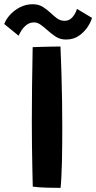

<svg xmlns="http://www.w3.org/2000/svg" viewBox="-80 -881 455 908"><path d="M206.5 7.5Q181 7.5 141.8 6.5Q102.5 5.5 75 1.5Q74 -32 73 -84Q72 -136 71.2 -193.8Q70.5 -251.5 70.5 -303Q70.5 -379.5 71.5 -469.5Q72.5 -559.5 74.5 -658Q84.5 -658.5 109.2 -659.2Q134 -660 161.2 -660.5Q188.5 -661 206 -661Q208.5 -604.5 210.5 -538.8Q212.5 -473 213.5 -406.2Q214.5 -339.5 214.5 -280.5Q214.5 -245 214.2 -202.5Q214 -160 213 -118.2Q212 -76.5 210.2 -43Q208.5 -9.5 206.5 7.5ZM-60 -767.5Q-52 -789.5 -32.5 -811Q-13 -832.5 14.8 -846.8Q42.5 -861 74.5 -861Q103.5 -861 124 -847.5Q144.5 -834 161.5 -818Q176 -804 191.2 -793.2Q206.5 -782.5 225.5 -782.5Q248 -782.5 262.8 -799.8Q277.5 -817 284 -839L355 -796.5Q351.5 -781 336.5 -756.8Q321.5 -732.5 295.2 -713.2Q269 -694 232 -694Q203.5 -694 181.5 -709Q159.5 -724 141 -741Q126 -754.5 111.2 -764.8Q96.5 -775 81.5 -775Q61.5 -775 47 -764.2Q32.5 -753.5 22.8 -738.8Q13 -724 8 -712Z"/></svg>

Font: Grandstander SemiBold
Style: Regular
Weight: 600
Designer: Tyler Finck
Foundry: Etcetera Type Co
Version: Version 1.200; ttfautohint (v1.8.3)